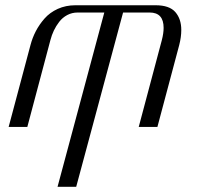

<svg xmlns="http://www.w3.org/2000/svg" viewBox="-20 -488 762 738"><path d="M555.2 -439.9H453.1L272.9 230H201.2L380.9 -439.9H278.8Q256.8 -439.9 238.5 -430.2Q220.2 -420.4 207.8 -404.3Q195.3 -388.2 187 -370.6Q178.7 -353 173.8 -334L85 0H13.2L97.2 -314.9Q104.5 -342.8 117.7 -368.2Q130.9 -393.6 151.1 -416.7Q171.4 -439.9 202.1 -453.9Q232.9 -467.8 270 -467.8H578.1Q631.3 -467.8 654.1 -441.4Q676.8 -415 676.8 -373Q676.8 -345.2 668.9 -314.9L585 0H513.2L602.1 -334Q608.9 -360.4 608.9 -380.9Q608.9 -439.9 555.2 -439.9Z"/></svg>

Font: Flanker Steampunk
Style: Italic
Weight: 400
Italic angle: -12°
Designer: Alexey Kryukov, Leonardo Di Lena
Foundry: Alexey Kryukov, Leonardo Di Lena
Version: 1.210